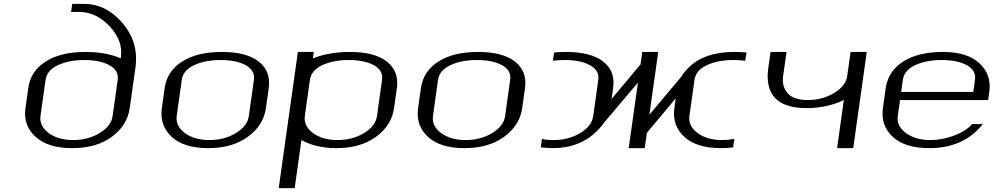

<svg xmlns="http://www.w3.org/2000/svg" viewBox="-20 -770 5204 998"><path d="M112.3 -208 127 -312.5Q138.7 -399.4 216.8 -449.7Q294.9 -500 424.8 -500Q531.2 -500 607.4 -466.8L608.4 -472.7Q620.1 -558.6 549.8 -633.3Q479.5 -708 391.6 -708H349.6L355.5 -750H415Q531.2 -750 616.2 -650.9Q701.2 -551.8 684.6 -422.9L654.3 -208Q641.6 -118.2 561.5 -59.1Q481.4 0 354.5 0Q229.5 0 164.6 -59.1Q99.6 -118.2 112.3 -208ZM190.4 -167Q183.6 -115.2 232.9 -78.6Q282.2 -42 360.4 -42Q437.5 -42 498 -78.6Q558.6 -115.2 565.4 -167L591.8 -354.5Q598.6 -403.3 549.3 -430.7Q500 -458 418.9 -458Q337.9 -458 280.8 -431.2Q223.6 -404.3 216.8 -354.5Z M1273.4 -167 1299.8 -354.5Q1306.6 -404.3 1257.3 -431.2Q1208 -458 1127 -458Q1045.9 -458 988.8 -431.2Q931.6 -404.3 924.8 -354.5L898.4 -167Q891.6 -115.2 940.9 -78.6Q990.2 -42 1068.4 -42Q1146.5 -42 1206.5 -78.6Q1266.6 -115.2 1273.4 -167ZM1362.3 -208Q1349.6 -118.2 1268.6 -59.1Q1187.5 0 1062.5 0Q935.5 0 872.1 -59.1Q808.6 -118.2 821.3 -208L835.9 -312.5Q848.6 -400.4 926.8 -450.2Q1004.9 -500 1132.8 -500Q1261.7 -500 1325.2 -449.7Q1388.7 -399.4 1377 -312.5Z M1611.3 -500 1606.4 -466.8Q1691.4 -500 1798.8 -500Q1927.7 -500 1991.2 -449.7Q2054.7 -399.4 2043 -312.5L2028.3 -208Q2015.6 -118.2 1934.6 -59.1Q1853.5 0 1728.5 0Q1623 0 1546.9 -42L1511.7 208H1428.7L1528.3 -500ZM1939.5 -167 1965.8 -354.5Q1972.7 -404.3 1923.3 -431.2Q1874 -458 1793 -458Q1711.9 -458 1654.8 -431.2Q1597.7 -404.3 1590.8 -354.5L1564.5 -167Q1557.6 -115.2 1606.9 -78.6Q1656.2 -42 1734.4 -42Q1812.5 -42 1872.6 -78.6Q1932.6 -115.2 1939.5 -167Z M2605.5 -167 2631.8 -354.5Q2638.7 -404.3 2589.4 -431.2Q2540 -458 2459 -458Q2377.9 -458 2320.8 -431.2Q2263.7 -404.3 2256.8 -354.5L2230.5 -167Q2223.6 -115.2 2272.9 -78.6Q2322.3 -42 2400.4 -42Q2478.5 -42 2538.6 -78.6Q2598.6 -115.2 2605.5 -167ZM2694.3 -208Q2681.6 -118.2 2600.6 -59.1Q2519.5 0 2394.5 0Q2267.6 0 2204.1 -59.1Q2140.6 -118.2 2153.3 -208L2168 -312.5Q2180.7 -400.4 2258.8 -450.2Q2336.9 -500 2464.8 -500Q2593.8 -500 2657.2 -449.7Q2720.7 -399.4 2709 -312.5Z M3796.9 -47.9 3791 -3.9Q3762.7 0 3727.5 0Q3600.6 0 3536.6 -59.1Q3472.7 -118.2 3485.4 -208L3492.2 -258.8L3342.8 -80.1L3331.1 0H3248L3295.9 -340.8L3121.1 -133.8Q3025.4 0 2852.5 0Q2829.1 0 2791 -3.9L2796.9 -47.9Q2819.3 -42 2858.4 -42Q2935.5 -42 2996.1 -78.6Q3056.6 -115.2 3063.5 -167L3089.8 -354.5Q3096.7 -403.3 3047.4 -430.7Q2998 -458 2917 -458Q2880.9 -458 2853.5 -454.1L2860.4 -497.1Q2889.6 -500 2922.9 -500Q3050.8 -500 3115.2 -450.2Q3179.7 -400.4 3167 -312.5L3159.2 -255.9L3309.6 -435.5L3318.4 -500H3401.4L3355.5 -173.8L3520.5 -370.1Q3600.6 -500 3797.9 -500Q3830.1 -500 3860.4 -497.1L3853.5 -454.1Q3826.2 -458 3792 -458Q3710.9 -458 3653.8 -431.2Q3596.7 -404.3 3589.8 -354.5L3563.5 -167Q3556.6 -115.2 3606 -78.6Q3655.3 -42 3733.4 -42Q3763.7 -42 3796.9 -47.9Z M4415 0H4331.1L4366.2 -250Q4278.3 -208 4172.9 -208Q3944.3 -208 3973.6 -418L3985.4 -500H4068.4L4050.8 -376Q4043 -320.3 4074.2 -285.2Q4105.5 -250 4178.7 -250Q4255.9 -250 4316.4 -287.1Q4377 -324.2 4383.8 -376L4401.4 -500H4485.4Z M5116.2 -250H4658.2L4646.5 -167Q4639.6 -115.2 4689 -78.6Q4738.3 -42 4816.4 -42Q4877.9 -42 4940.9 -65.9Q5003.9 -89.8 5032.2 -125H5088.9Q4989.3 0 4810.5 0Q4683.6 0 4620.1 -59.1Q4556.6 -118.2 4569.3 -208L4584 -312.5Q4596.7 -400.4 4674.8 -450.2Q4752.9 -500 4880.9 -500Q5007.8 -500 5071.3 -440.9Q5134.8 -381.8 5122.1 -292ZM4664.1 -292H5039.1L5047.9 -354.5Q5054.7 -404.3 5005.4 -431.2Q4956.1 -458 4875 -458Q4793.9 -458 4736.8 -431.2Q4679.7 -404.3 4672.9 -354.5Z"/></svg>

Font: okolaks
Style: RegularItalic
Weight: 500
Italic angle: -8°
Version: Version 000.6.0